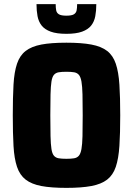

<svg xmlns="http://www.w3.org/2000/svg" viewBox="-20 -903 645 931"><path d="M302 8Q228 8 180.5 -1Q133 -10 104.5 -32Q76 -54 62.5 -94Q49 -134 45.5 -195.5Q42 -257 42 -344Q42 -431 45.5 -492.5Q49 -554 62.5 -594Q76 -634 104.5 -656Q133 -678 180.5 -687Q228 -696 302 -696Q375 -696 423 -687Q471 -678 499.5 -656Q528 -634 541.5 -594Q555 -554 559 -492.5Q563 -431 563 -344Q563 -257 559 -195.5Q555 -134 541.5 -94Q528 -54 499.5 -32Q471 -10 423 -1Q375 8 302 8ZM302 -133Q325 -133 339.5 -135.5Q354 -138 362.5 -148Q371 -158 375 -180.5Q379 -203 380 -243Q381 -283 381 -344Q381 -405 380 -445Q379 -485 375 -507.5Q371 -530 362.5 -540Q354 -550 339.5 -552.5Q325 -555 302 -555Q279 -555 264.5 -552.5Q250 -550 241.5 -540Q233 -530 229.5 -507.5Q226 -485 225 -445Q224 -405 224 -344Q224 -283 225 -243Q226 -203 229.5 -180.5Q233 -158 241.5 -148Q250 -138 264.5 -135.5Q279 -133 302 -133ZM302 -739Q255 -739 226 -749.5Q197 -760 182 -779Q167 -798 162 -824.5Q157 -851 157 -883H250Q250 -865 252.5 -852.5Q255 -840 266 -833.5Q277 -827 302 -827Q327 -827 338 -833.5Q349 -840 351.5 -852.5Q354 -865 354 -883H447Q447 -851 442 -824.5Q437 -798 422 -779Q407 -760 378 -749.5Q349 -739 302 -739Z"/></svg>

Font: Saira SemiCondensed ExtraBold
Style: Regular
Weight: 800
Width: 4
Designer: Hector Gatti with collaboration of the Omnibus-Type team
Foundry: Omnibus-Type
Version: Version 1.101